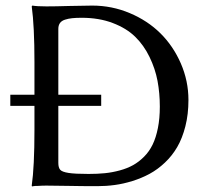

<svg xmlns="http://www.w3.org/2000/svg" viewBox="-20 -668 750 691"><path d="M147 -645Q178.7 -645 229.5 -646.5Q280.3 -647.9 312 -647.9Q382.8 -647.9 447 -620.8Q511.2 -593.8 557.4 -548.1Q603.5 -502.4 630.9 -439.5Q658.2 -376.5 658.2 -308.1Q658.2 -256.8 647.2 -213.6Q636.2 -170.4 617.9 -138.9Q599.6 -107.4 573.5 -82.8Q547.4 -58.1 518.6 -42.5Q489.7 -26.9 456.8 -16.6Q423.8 -6.3 392.8 -2.2Q361.8 2 330.1 2Q274.4 2 226.3 1Q178.2 0 147 0Q131.3 0 118.2 1Q105.5 1 100.6 2L95.2 2.9L94.2 0Q104 -67.9 104 -200.2V-287.1H17.1V-327.1H104V-444.8Q104 -573.7 94.2 -645L96.2 -647.9Q112.8 -645 147 -645ZM189.9 -82Q189.9 -64.5 196.8 -56.9Q203.6 -49.3 226.3 -45.7Q249 -42 298.8 -42Q331.1 -42 357.7 -44.7Q384.3 -47.4 411.1 -54.7Q438 -62 459 -73.7Q480 -85.4 498.5 -104Q517.1 -122.6 529.3 -147.7Q541.5 -172.9 548.3 -207.3Q555.2 -241.7 555.2 -284.2Q555.2 -333 546.9 -377Q538.6 -420.9 518.1 -463.1Q497.6 -505.4 466.3 -535.9Q435.1 -566.4 385.7 -585.2Q336.4 -604 273.9 -604Q253.4 -604 239.7 -602.5Q226.1 -601.1 213.9 -597.2Q201.7 -593.3 195.8 -585Q189.9 -576.7 189.9 -564V-327.1H344.2V-287.1H189.9Z"/></svg>

Font: Linux Biolinum
Style: Regular
Weight: 400
Designer: Philipp H. Poll
Foundry: Philipp H. Poll
Version: Version 0.6.4